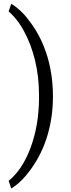

<svg xmlns="http://www.w3.org/2000/svg" viewBox="-20 -812 388 1050"><path d="M269.5 -283.7Q269.5 -175.8 241.2 -77.1Q212.9 21.5 154.8 105Q100.6 183.1 41.5 218.8L27.3 176.8Q101.1 117.7 146.5 -2Q169.4 -63.5 181.2 -131.3Q192.9 -199.2 193.4 -273.9V-289.6Q193.4 -393.1 171.6 -481.9Q149.9 -570.8 111.3 -641.6Q98.6 -664.6 85.2 -684.1Q71.8 -703.6 57.1 -720Q42.5 -736.3 27.3 -749.5L41.5 -791.5Q56.2 -782.7 70.6 -771.2Q85 -759.8 99.1 -745.8Q113.3 -731.9 127 -715.1Q140.6 -698.2 154.3 -678.7Q173.8 -651.4 189.7 -622.1Q205.6 -592.8 218.3 -561.5Q231 -530.3 240.7 -497.1Q269.5 -397.5 269.5 -283.7Z"/></svg>

Font: Vazir Light
Style: Light
Weight: 300
Designer: Saber Rastikerdar
Foundry: Saber Rastikerdar
Version: Version 30.0.0